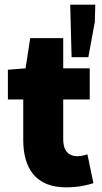

<svg xmlns="http://www.w3.org/2000/svg" viewBox="-20 -794 440 826"><path d="M264 12C319 12 356 2 382 -6L356 -130C344 -126 328 -122 312 -122C280 -122 252 -140 252 -195V-366H366V-500H252V-630H110L90 -500L14 -494V-366H80V-192C80 -70 134 12 264 12ZM288 -548H360L388 -700L390 -774H282Z"/></svg>

Font: Giro Sans Black
Style: Regular
Weight: 900
Designer: Paul D. Hunt
Foundry: Adobe Systems Incorporated
Version: Version 1.000;PS 1.0;hotconv 1.0.88;makeotf.lib2.5.647800